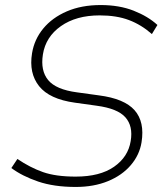

<svg xmlns="http://www.w3.org/2000/svg" viewBox="-20 -733 644 761"><path d="M280 8Q194 8 131 -13.5Q68 -35 25 -67L49 -103Q99 -69 150 -51Q201 -33 280 -33Q376 -33 432 -72Q488 -111 498 -174Q508 -233 477 -268Q446 -303 363 -314L277 -326Q176 -340 135 -391.5Q94 -443 107 -522Q116 -577 151.5 -620Q187 -663 245 -688Q303 -713 379 -713Q453 -713 510 -690.5Q567 -668 604 -634L582 -598Q540 -635 491 -653.5Q442 -672 375 -672Q282 -672 221.5 -629.5Q161 -587 150 -517Q140 -453 171 -415.5Q202 -378 285 -367L372 -355Q473 -342 513.5 -296Q554 -250 541 -169Q533 -119 498.5 -78.5Q464 -38 408 -15Q352 8 280 8Z"/></svg>

Font: Mulish ExtraLight
Style: Italic
Weight: 200
Italic angle: -9°
Designer: Vernon Adams
Foundry: Vernon Adams
Version: Version 3.603